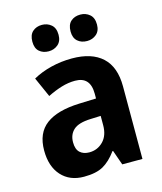

<svg xmlns="http://www.w3.org/2000/svg" viewBox="-114 -834 780 927"><g transform="rotate(-15 276.5 -370.5)"><path d="M281 -557Q380 -557 432.5 -508.5Q485 -460 485 -363V0H384L358 -74H355Q323 -30 287.5 -10Q252 10 191 10Q120 10 78.5 -36Q37 -82 37 -162Q37 -249 93 -291Q149 -333 259 -337L344 -340V-364Q344 -449 268 -449Q234 -449 199.5 -438.5Q165 -428 129 -410L85 -509Q126 -532 176.5 -544.5Q227 -557 281 -557ZM293 -251Q233 -249 207.5 -226Q182 -203 182 -164Q182 -129 199.5 -113Q217 -97 246 -97Q287 -97 315.5 -126Q344 -155 344 -207V-253ZM118 -684Q118 -718 136.5 -734.5Q155 -751 183 -751Q210 -751 229.5 -734.5Q249 -718 249 -684Q249 -652 229.5 -635.5Q210 -619 183 -619Q155 -619 136.5 -635Q118 -651 118 -684ZM309 -684Q309 -718 327.5 -734.5Q346 -751 375 -751Q402 -751 421.5 -734.5Q441 -718 441 -684Q441 -652 421.5 -635.5Q402 -619 375 -619Q346 -619 327.5 -635.5Q309 -652 309 -684Z"/></g></svg>

Font: Noto Sans Devanagari UI SemiCondensed
Style: Bold
Weight: 700
Width: 4
Designer: Jelle Bosma - Monotype Design Team
Foundry: Monotype Imaging Inc.
Version: Version 2.004; ttfautohint (v1.8.4.7-5d5b)